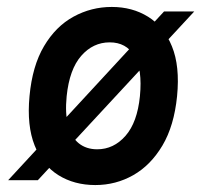

<svg xmlns="http://www.w3.org/2000/svg" viewBox="-20 -519 580 553"><path d="M3.5 0 452.5 -486H539.5L89 0ZM254.5 14Q194 14 148.2 -14.5Q102.5 -43 79.8 -100Q57 -157 65 -242Q73 -329 106.8 -386Q140.5 -443 191.8 -471Q243 -499 302 -499Q361 -499 406.5 -470.8Q452 -442.5 475.2 -385.5Q498.5 -328.5 490 -242Q481.5 -156.5 447.8 -99.8Q414 -43 363.8 -14.5Q313.5 14 254.5 14ZM260 -89Q307.5 -89 341.5 -127.8Q375.5 -166.5 383 -242Q390.5 -319.5 367 -358.2Q343.5 -397 296 -397Q248 -397 214 -358.2Q180 -319.5 172 -242Q167 -192 176.2 -157.8Q185.5 -123.5 207 -106.2Q228.5 -89 260 -89Z"/></svg>

Font: Karla
Style: Bold Italic
Weight: 700
Italic angle: -8°
Designer: Jonathan Pinhorn
Version: Version 2.004;gftools[0.9.33]